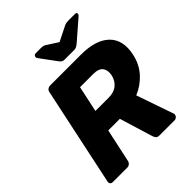

<svg xmlns="http://www.w3.org/2000/svg" viewBox="-245 -1049 1193 1193"><g transform="rotate(-45 351.0 -452.5)"><path d="M46 0Q35 0 29.5 -7.5Q24 -15 26 -25L164 -675Q166 -686 175 -693Q184 -700 195 -700H467Q597 -700 658 -640.5Q719 -581 696 -472Q681 -401 636.5 -352Q592 -303 531 -278L616 -32Q617 -29 617 -27Q617 -25 616 -21Q615 -13 607 -6.5Q599 0 591 0H458Q439 0 432.5 -9.5Q426 -19 423 -27L356 -247H254L206 -25Q204 -15 195 -7.5Q186 0 175 0ZM283 -389H399Q446 -389 474 -412Q502 -435 511 -474Q519 -513 501.5 -537Q484 -561 435 -561H320ZM372 -750Q363 -750 356 -753.5Q349 -757 341 -767L260 -877Q255 -883 257 -891Q260 -905 275 -905H321Q330 -905 337.5 -903.5Q345 -902 352 -898L428 -849L526 -898Q534 -902 542 -903.5Q550 -905 558 -905H621Q635 -905 633 -891Q632 -884 624 -878L496 -767Q484 -757 475.5 -753.5Q467 -750 457 -750Z"/></g></svg>

Font: Rubik
Style: Bold Italic
Weight: 700
Italic angle: -12°
Designer: Hubert and Fischer
Foundry: Hubert and Fischer
Version: Version 2.300;gftools[0.9.30]